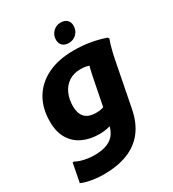

<svg xmlns="http://www.w3.org/2000/svg" viewBox="-232 -881 1125 1247"><g transform="rotate(-30 330.5 -257.5)"><path d="M172.4 240Q145.6 240 115 236.4Q84.3 232.9 56 226.3Q27.8 219.8 9.2 210.4L36.4 70.4H47.2Q73 85.4 110.6 93.3Q148.1 101.2 183.2 101.2Q268.7 101.2 313.1 66.9Q357.6 32.6 368.4 -44.8L429.2 -352.4Q434.9 -381.5 440.7 -403.5Q446.6 -425.6 454.8 -441.8L460.8 -411.6Q441.3 -421 425.1 -424.7Q408.9 -428.4 381.6 -428.4Q330.4 -428.4 294.2 -404.1Q257.9 -379.8 239.1 -337.9Q220.2 -296 220.2 -243.2Q220.2 -189.5 246.8 -160.6Q273.4 -131.6 332.8 -131.6Q358.3 -131.6 375.6 -136.6Q392.8 -141.6 403.6 -147.6L379.2 -20Q370.6 -14.6 354.1 -10.4Q337.7 -6.2 318.2 -3.7Q298.8 -1.2 281.6 -1.2Q209.6 -1.2 155.4 -27.1Q101.2 -53 71 -104.2Q40.8 -155.4 40.8 -232Q40.8 -332.8 84.9 -405.5Q129 -478.1 210.3 -517.1Q291.6 -556 403.6 -556Q471.6 -556 529.7 -545.6Q587.7 -535.2 638.8 -517.2L645.6 -506.4Q638.2 -489 631.2 -464.9Q624.1 -440.9 618.4 -415.8Q612.7 -390.8 608.7 -370.8L543.2 -36Q524.7 58.2 477 119.3Q429.3 180.4 353.1 210.2Q276.8 240 172.4 240ZM403.6 -612.8Q374.5 -612.8 357.5 -628.7Q340.4 -644.7 340.4 -672Q340.4 -707.1 364 -731.2Q387.6 -755.2 422.4 -755.2Q451.5 -755.2 468.6 -739.3Q485.6 -723.3 485.6 -696Q485.6 -660.9 462.2 -636.8Q438.7 -612.8 403.6 -612.8Z"/></g></svg>

Font: Kufam
Style: Italic
Weight: 400
Italic angle: -11°
Designer: Artur Schmal
Foundry: Original Type
Version: Version 1.301; ttfautohint (v1.8.3)